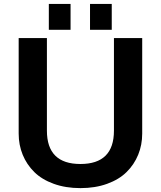

<svg xmlns="http://www.w3.org/2000/svg" viewBox="-20 -947 820 979"><path d="M229 -794.9V-926.8H339.8V-794.9ZM439 -794.9V-926.8H549.8V-794.9ZM75.2 -266.1V-752.9H219.2V-280.8Q219.2 -110.8 390.1 -110.8Q561 -110.8 561 -280.8V-752.9H705.1V-266.1Q705.1 -208 684.6 -158Q664.1 -107.9 625.5 -69.8Q586.9 -31.7 526.4 -9.8Q465.8 12.2 390.1 12.2Q314.5 12.2 253.9 -9.8Q193.4 -31.7 154.8 -69.8Q116.2 -107.9 95.7 -158Q75.2 -208 75.2 -266.1Z"/></svg>

Font: Standard
Style: Bold
Weight: 400
Designer: Bryce Wilner
Version: Version 2.000;PS 2.0;hotconv 16.6.51;makeotf.lib2.5.65220 DE